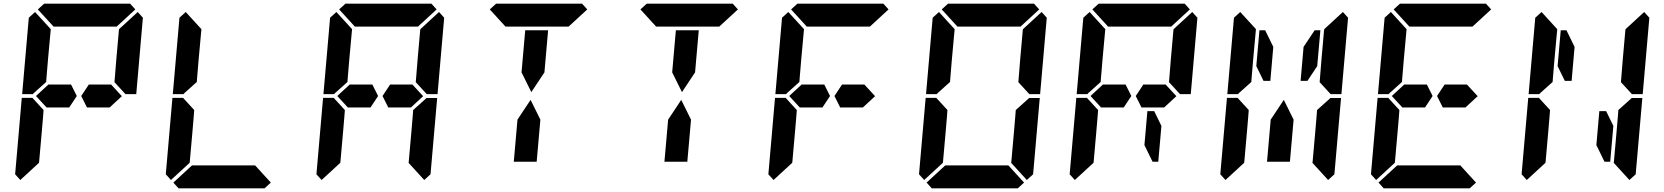

<svg xmlns="http://www.w3.org/2000/svg" viewBox="-20 -1020 9016 1040"><path d="M162 -515 158 -510H100L136 -924L170 -955L255 -862L240 -698L231 -590L230 -576ZM582 -562 640 -499 574 -438H546H510H451L420 -500L461 -562H520H557ZM192 -144 191 -138 90 -45 62 -76 98 -490H156L160 -485L216 -424L213 -384L206 -302ZM726 -955 754 -924 718 -510H660L656 -514L600 -575L601 -586L610 -698L624 -856L625 -862ZM185 -969 219 -1000H390H514H685L713 -969L612 -876H587H503H379H295H276H270ZM365 -562 396 -500 355 -438H296H259H232L175 -500L242 -562H269H306Z M978 -515 974 -510H916L952 -924L986 -955L1071 -862L1056 -698L1047 -590L1046 -576ZM1008 -144 1007 -138 906 -45 878 -76 914 -490H972L976 -485L1032 -424L1029 -384L1022 -302ZM1447 -31 1413 0H1242H1118H947L919 -31L1020 -124H1045H1129H1253H1337H1362Z M1794 -515 1790 -510H1732L1768 -924L1802 -955L1887 -862L1872 -698L1863 -590L1862 -576ZM2214 -562 2272 -499 2206 -438H2178H2142H2083L2052 -500L2093 -562H2152H2189ZM1824 -144 1823 -138 1722 -45 1694 -76 1730 -490H1788L1792 -485L1848 -424L1845 -384L1838 -302ZM2286 -485 2290 -489H2348L2312 -76L2278 -45L2193 -138L2194 -144L2208 -302L2216 -396L2218 -424ZM2358 -955 2386 -924 2350 -510H2292L2288 -514L2232 -575L2233 -586L2242 -698L2256 -856L2257 -862ZM1817 -969 1851 -1000H2022H2146H2317L2345 -969L2244 -876H2219H2135H2011H1927H1908H1902ZM1997 -562 2028 -500 1987 -438H1928H1891H1864L1807 -500L1874 -562H1901H1938Z M2814 -731 2825 -856H2949L2938 -731L2929 -628L2858 -521L2805 -628ZM2633 -969 2667 -1000H2838H2962H3133L3161 -969L3060 -876H3035H2951H2827H2743H2724H2718ZM2898 -269 2887 -144H2763L2774 -269L2783 -372L2854 -479L2907 -372Z M3630 -731 3641 -856H3765L3754 -731L3745 -628L3674 -521L3621 -628ZM3449 -969 3483 -1000H3654H3778H3949L3977 -969L3876 -876H3851H3767H3643H3559H3540H3534ZM3714 -269 3703 -144H3579L3590 -269L3599 -372L3670 -479L3723 -372Z M4242 -515 4238 -510H4180L4216 -924L4250 -955L4335 -862L4320 -698L4311 -590L4310 -576ZM4662 -562 4720 -499 4654 -438H4626H4590H4531L4500 -500L4541 -562H4600H4637ZM4272 -144 4271 -138 4170 -45 4142 -76 4178 -490H4236L4240 -485L4296 -424L4293 -384L4286 -302ZM4265 -969 4299 -1000H4470H4594H4765L4793 -969L4692 -876H4667H4583H4459H4375H4356H4350ZM4445 -562 4476 -500 4435 -438H4376H4339H4312L4255 -500L4322 -562H4349H4386Z M5058 -515 5054 -510H4996L5032 -924L5066 -955L5151 -862L5136 -698L5127 -590L5126 -576ZM5088 -144 5087 -138 4986 -45 4958 -76 4994 -490H5052L5056 -485L5112 -424L5109 -384L5102 -302ZM5550 -485 5554 -489H5612L5576 -76L5542 -45L5457 -138L5458 -144L5472 -302L5480 -396L5482 -424ZM5622 -955 5650 -924 5614 -510H5556L5552 -514L5496 -575L5497 -586L5506 -698L5520 -856L5521 -862ZM5527 -31 5493 0H5322H5198H5027L4999 -31L5100 -124H5125H5209H5333H5417H5442ZM5081 -969 5115 -1000H5286H5410H5581L5609 -969L5508 -876H5483H5399H5275H5191H5172H5166Z M5874 -515 5870 -510H5812L5848 -924L5882 -955L5967 -862L5952 -698L5943 -590L5942 -576ZM6294 -562 6352 -499 6286 -438H6258H6222H6163L6132 -500L6173 -562H6232H6269ZM5904 -144 5903 -138 5802 -45 5774 -76 5810 -490H5868L5872 -485L5928 -424L5925 -384L5918 -302ZM6438 -955 6466 -924 6430 -510H6372L6368 -514L6312 -575L6313 -586L6322 -698L6336 -856L6337 -862ZM6271 -338 6254 -144H6223L6179 -234L6195 -418H6232ZM5897 -969 5931 -1000H6102H6226H6397L6425 -969L6324 -876H6299H6215H6091H6007H5988H5982ZM6077 -562 6108 -500 6067 -438H6008H5971H5944L5887 -500L5954 -562H5981H6018Z M6690 -515 6686 -510H6628L6664 -924L6698 -955L6783 -862L6768 -698L6759 -590L6758 -576ZM6720 -144 6719 -138 6618 -45 6590 -76 6626 -490H6684L6688 -485L6744 -424L6741 -384L6734 -302ZM7182 -485 7186 -489H7244L7208 -76L7174 -45L7089 -138L7090 -144L7104 -302L7112 -396L7114 -424ZM7041 -766 7101 -856H7132L7115 -662L7062 -582H7025ZM7254 -955 7282 -924 7246 -510H7188L7184 -514L7128 -575L7129 -586L7138 -698L7152 -856L7153 -862ZM6978 -269 6967 -144H6843L6854 -269L6863 -372L6934 -479L6987 -372ZM6785 -662 6802 -856H6833L6877 -766L6861 -582H6824Z M7506 -515 7502 -510H7444L7480 -924L7514 -955L7599 -862L7584 -698L7575 -590L7574 -576ZM7926 -562 7984 -499 7918 -438H7890H7854H7795L7764 -500L7805 -562H7864H7901ZM7536 -144 7535 -138 7434 -45 7406 -76 7442 -490H7500L7504 -485L7560 -424L7557 -384L7550 -302ZM7975 -31 7941 0H7770H7646H7475L7447 -31L7548 -124H7573H7657H7781H7865H7890ZM7529 -969 7563 -1000H7734H7858H8029L8057 -969L7956 -876H7931H7847H7723H7639H7620H7614ZM7709 -562 7740 -500 7699 -438H7640H7603H7576L7519 -500L7586 -562H7613H7650Z M8322 -515 8318 -510H8260L8296 -924L8330 -955L8415 -862L8400 -698L8391 -590L8390 -576ZM8352 -144 8351 -138 8250 -45 8222 -76 8258 -490H8316L8320 -485L8376 -424L8373 -384L8366 -302ZM8814 -485 8818 -489H8876L8840 -76L8806 -45L8721 -138L8722 -144L8736 -302L8744 -396L8746 -424ZM8886 -955 8914 -924 8878 -510H8820L8816 -514L8760 -575L8761 -586L8770 -698L8784 -856L8785 -862ZM8719 -338 8702 -144H8671L8627 -234L8643 -418H8680ZM8417 -662 8434 -856H8465L8509 -766L8493 -582H8456Z"/></svg>

Font: DSEG14 Classic
Style: Bold Italic
Weight: 700
Italic angle: -5°
Designer: Keshikan(Twitter:@keshinomi_88pro)
Version: Version 0.46